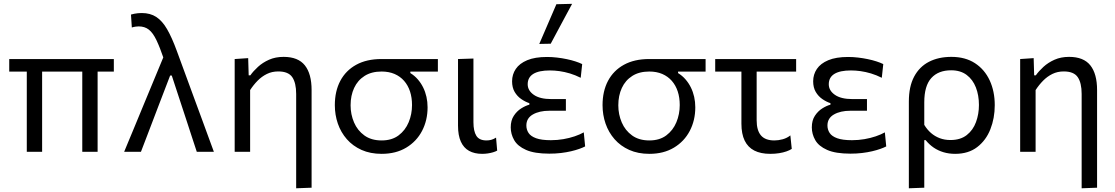

<svg xmlns="http://www.w3.org/2000/svg" viewBox="-20 -812 5962 1027"><path d="M29.4 -429.1V-496.2H588.9V-429.1Q538.8 -429.1 487.9 -429.1Q437.1 -429.1 389.1 -429.1H154.5ZM123.3 0Q123.3 -55.3 123.3 -107.2Q123.3 -159.1 123.3 -220.3V-268.8Q123.3 -312.9 123.3 -350.6Q123.3 -388.3 123.3 -422.2Q123.3 -456 123.3 -488.5H205.3Q205.3 -440 205.3 -388.4Q205.3 -336.9 205.3 -280.4V-216.7Q205.3 -158.6 205.3 -106.6Q205.3 -54.5 205.3 0ZM420.1 0Q420.1 -25.8 420.1 -56.2Q420.1 -86.7 420.1 -120.3Q420.1 -153.9 420.1 -189.7Q420.1 -221.9 420.1 -254.7Q420.1 -287.4 420.1 -323.3Q420.1 -359.2 420.1 -399.9Q420.1 -440.6 420.1 -488.5H502.1V-195.3Q502.1 -163.4 502.1 -131.3Q502.1 -99.2 502.1 -66.5Q502.1 -33.9 502.1 0Z M644.1 0Q655.2 -27 666.9 -55.1Q678.6 -83.1 690.6 -111.9Q702.5 -140.6 714.3 -169.2Q726 -197.8 737.8 -226.1Q749.5 -254.4 760.9 -281.9Q783.4 -336.5 808.3 -396.2Q833.1 -455.8 857.5 -514.8L865.5 -505L857.1 -494.7Q835.1 -559.1 816.6 -597.7Q798.1 -636.2 776.2 -653.5Q754.3 -670.8 721.7 -670.8Q716.2 -670.8 706.3 -669.6Q696.4 -668.4 685.1 -665L680.6 -734.1Q689.1 -736.7 698.5 -738.5Q707.8 -740.3 717.7 -741.3Q727.7 -742.3 738 -742.3Q783.6 -742.3 815.8 -721.4Q848 -700.4 873.7 -656Q899.5 -611.5 925.6 -540.2L1020.1 -282.8Q1044.4 -217 1061.9 -169.4Q1079.3 -121.7 1093.9 -82Q1108.5 -42.3 1124 0H1032.6Q1024.3 -24.9 1016.3 -49.5Q1008.2 -74.2 1000.1 -98.9Q992.1 -123.5 984 -148.4Q976 -173.2 967.7 -198.1Q959.5 -222.9 951.2 -248.2L898.8 -407.8H890L827.6 -245.2Q811.5 -202.5 795.6 -161.2Q779.8 -119.9 764.5 -79.8Q749.2 -39.7 733.9 0Z M1564.2 195.1Q1564.2 169.4 1564.2 140.6Q1564.2 111.8 1564.2 80.8Q1564.2 49.8 1564.2 16.7Q1564.2 -16.5 1564.2 -50.8Q1564.2 -115.4 1564.2 -180Q1564.2 -244.7 1564.2 -309.3Q1564.2 -368.9 1543.2 -399.4Q1522.2 -429.9 1468.4 -429.9Q1434.8 -429.9 1407.5 -416.4Q1380.1 -402.9 1357.9 -380.3Q1335.7 -357.7 1317.9 -330.2V-215.3Q1317.9 -156.8 1317.9 -106Q1317.9 -55.3 1317.9 0H1235.3Q1235.3 -55.3 1235.3 -106.4Q1235.3 -157.6 1235.3 -218.8V-268.8Q1235.3 -324 1235.3 -381.4Q1235.3 -438.9 1235.3 -496.2L1307.5 -501.1L1310.2 -409.2H1319.2Q1335.1 -431.7 1360 -454.5Q1384.9 -477.3 1419 -492.5Q1453.2 -507.8 1497 -507.8Q1574.7 -507.8 1610.7 -462.4Q1646.7 -417 1646.7 -330.4Q1646.7 -276.2 1646.7 -230.1Q1646.7 -184 1646.7 -147.3V-59.3Q1646.7 6.3 1646.7 67.5Q1646.7 128.7 1646.7 192Z M2021.5 10.9Q1960.6 10.9 1913.8 -10.1Q1867.1 -31.1 1835.2 -67.5Q1803.3 -104 1787.1 -150.9Q1771 -197.8 1771 -249.5Q1771 -324.2 1800.3 -379.6Q1829.7 -435 1885.4 -465.6Q1941.1 -496.2 2019.9 -496.2Q2050 -496.2 2073.3 -496.2Q2096.6 -496.2 2123.9 -496.2Q2151.3 -496.2 2193.1 -496.2H2322.2V-429.1Q2288.5 -429.1 2251.5 -429.1Q2214.5 -429.1 2174.9 -429.1V-421.1Q2197.5 -407.3 2214.6 -387.6Q2231.7 -368 2243.4 -344.3Q2255.1 -320.7 2261.1 -293.9Q2267.1 -267.1 2267.1 -238Q2267.1 -168.4 2237.6 -111.9Q2208 -55.4 2152.9 -22.3Q2097.8 10.9 2021.5 10.9ZM2021.3 -60.8Q2076 -60.8 2112 -87.8Q2148.1 -114.9 2166 -158.2Q2183.9 -201.4 2183.9 -250.2Q2183.9 -290 2173.2 -322.8Q2162.4 -355.7 2141.5 -379.5Q2120.6 -403.3 2090.4 -416.4Q2060.1 -429.4 2021 -429.4Q1967 -429.4 1930 -405.8Q1893 -382.2 1874.2 -341.5Q1855.3 -300.7 1855.3 -248.7Q1855.3 -200.3 1873.7 -157.2Q1892.1 -114.2 1929 -87.5Q1965.9 -60.8 2021.3 -60.8Z M2558.8 10.9Q2517.8 10.9 2488.9 -5.1Q2460 -21.2 2445 -54.6Q2429.9 -88 2429.9 -139.6Q2429.9 -179.7 2429.9 -208.4Q2429.9 -237 2429.9 -268.8Q2429.9 -334.6 2429.9 -387.7Q2429.9 -440.7 2429.9 -496.2L2512.4 -498.9Q2512.4 -439.4 2512.4 -385.6Q2512.4 -331.9 2512.4 -286.7Q2512.4 -241.6 2512.4 -206.6V-158.4Q2512.4 -110.5 2528 -85.6Q2543.6 -60.8 2582.4 -60.8Q2595.4 -60.8 2607.7 -64.1Q2619.9 -67.4 2633.4 -75.9L2639.4 -6.4Q2629.9 -1.1 2617 2.7Q2604 6.5 2589.3 8.7Q2574.5 10.9 2558.8 10.9Z M2918.2 9.9Q2838.7 9.9 2793.7 -10.2Q2748.6 -30.2 2730.3 -62.5Q2711.9 -94.7 2711.9 -130.7Q2711.9 -167.9 2728.3 -192.7Q2744.6 -217.5 2767.8 -232.1Q2791.1 -246.7 2811.6 -252.1V-260.1Q2789.5 -267.4 2768 -282.2Q2746.6 -297 2732.8 -320.4Q2719.1 -343.9 2719.1 -377.2Q2719.1 -413.8 2738.9 -443.2Q2758.7 -472.7 2800.1 -490Q2841.4 -507.3 2906.1 -507.3Q2932.6 -507.3 2959.4 -504.1Q2986.2 -501 3011.3 -495.7Q3036.4 -490.5 3057.6 -483.6Q3078.9 -476.8 3094.1 -469.2L3086.2 -395.9Q3057.4 -410.4 3028.6 -419.1Q2999.9 -427.7 2972.8 -431.5Q2945.7 -435.2 2921.1 -435.2Q2862.6 -435.2 2832.6 -416.7Q2802.6 -398.2 2802.6 -361.2Q2802.6 -327.6 2835.3 -304.8Q2867.9 -282 2929.7 -282Q2951.3 -282 2970.2 -282Q2989.1 -282 3006.9 -282V-219.6Q2986.2 -219.6 2965.2 -219.6Q2944.3 -219.6 2918 -219.6Q2864.9 -219.6 2830.2 -199.7Q2795.5 -179.8 2795.5 -140.7Q2795.5 -118.6 2807.3 -100.8Q2819 -83 2847.6 -72.6Q2876.2 -62.1 2926.9 -62.1Q2961.1 -62.1 2993.5 -67.7Q3025.9 -73.3 3053.9 -82.8Q3081.9 -92.4 3102.6 -104L3109.9 -28.8Q3097.3 -22.2 3078.2 -15.5Q3059.2 -8.7 3034.5 -2.9Q3009.8 2.9 2980.6 6.4Q2951.4 9.9 2918.2 9.9ZM2864.5 -577Q2887.6 -630.3 2910.5 -683.6Q2933.5 -736.9 2956.1 -789.4L3040.2 -791.5Q3020.8 -755.5 3001.6 -719.8Q2982.5 -684.1 2963.6 -648.9Q2944.7 -613.7 2925.8 -578.2Z M3453.5 10.9Q3392.6 10.9 3345.8 -10.1Q3299.1 -31.1 3267.2 -67.5Q3235.3 -104 3219.1 -150.9Q3203 -197.8 3203 -249.5Q3203 -324.2 3232.3 -379.6Q3261.7 -435 3317.4 -465.6Q3373.1 -496.2 3451.9 -496.2Q3482 -496.2 3505.3 -496.2Q3528.6 -496.2 3555.9 -496.2Q3583.3 -496.2 3625.1 -496.2H3754.2V-429.1Q3720.5 -429.1 3683.5 -429.1Q3646.5 -429.1 3606.9 -429.1V-421.1Q3629.5 -407.3 3646.6 -387.6Q3663.7 -368 3675.4 -344.3Q3687.1 -320.7 3693.1 -293.9Q3699.1 -267.1 3699.1 -238Q3699.1 -168.4 3669.6 -111.9Q3640 -55.4 3584.9 -22.3Q3529.8 10.9 3453.5 10.9ZM3453.3 -60.8Q3508 -60.8 3544 -87.8Q3580.1 -114.9 3598 -158.2Q3615.9 -201.4 3615.9 -250.2Q3615.9 -290 3605.2 -322.8Q3594.4 -355.7 3573.5 -379.5Q3552.6 -403.3 3522.4 -416.4Q3492.1 -429.4 3453 -429.4Q3399 -429.4 3362 -405.8Q3325 -382.2 3306.2 -341.5Q3287.3 -300.7 3287.3 -248.7Q3287.3 -200.3 3305.7 -157.2Q3324.1 -114.2 3361 -87.5Q3397.9 -60.8 3453.3 -60.8Z M4099.8 10.9Q4048.9 10.9 4014.6 -6.7Q3980.4 -24.4 3963.1 -60.1Q3945.8 -95.9 3945.8 -150.5Q3945.8 -194 3945.8 -236.6Q3945.8 -279.2 3945.8 -320Q3945.8 -360.7 3945.8 -398.9Q3945.8 -437 3945.8 -471.8H4027.3Q4027.3 -395.9 4027.3 -320.3Q4027.3 -244.7 4027.3 -168.7Q4027.3 -114.8 4050.2 -87.8Q4073.1 -60.8 4122.2 -60.8Q4143.9 -60.8 4167.1 -67.2Q4190.2 -73.7 4207.6 -87.8L4215.1 -15.6Q4204 -8.2 4186.7 -2.2Q4169.4 3.9 4147.5 7.4Q4125.7 10.9 4099.8 10.9ZM3805.6 -429.1V-496.2H4238.5V-429.1Q4181.3 -429.1 4123.4 -429.1Q4065.5 -429.1 4011 -429.1H3958.6Z M4528.7 9.9Q4449.2 9.9 4404.2 -10.2Q4359.1 -30.2 4340.8 -62.5Q4322.4 -94.7 4322.4 -130.7Q4322.4 -167.9 4338.8 -192.7Q4355.1 -217.5 4378.3 -232.1Q4401.6 -246.7 4422.1 -252.1V-260.1Q4400 -267.4 4378.5 -282.2Q4357.1 -297 4343.3 -320.4Q4329.6 -343.9 4329.6 -377.2Q4329.6 -413.8 4349.4 -443.2Q4369.2 -472.7 4410.6 -490Q4451.9 -507.3 4516.6 -507.3Q4543.1 -507.3 4569.9 -504.1Q4596.7 -501 4621.8 -495.7Q4646.9 -490.5 4668.1 -483.6Q4689.4 -476.8 4704.6 -469.2L4696.7 -395.9Q4667.9 -410.4 4639.1 -419.1Q4610.4 -427.7 4583.3 -431.5Q4556.2 -435.2 4531.6 -435.2Q4473.1 -435.2 4443.1 -416.7Q4413.1 -398.2 4413.1 -361.2Q4413.1 -327.6 4445.8 -304.8Q4478.4 -282 4540.2 -282Q4561.8 -282 4580.7 -282Q4599.6 -282 4617.4 -282V-219.6Q4596.7 -219.6 4575.7 -219.6Q4554.8 -219.6 4528.5 -219.6Q4475.4 -219.6 4440.7 -199.7Q4406 -179.8 4406 -140.7Q4406 -118.6 4417.8 -100.8Q4429.5 -83 4458.1 -72.6Q4486.7 -62.1 4537.4 -62.1Q4571.6 -62.1 4604 -67.7Q4636.4 -73.3 4664.4 -82.8Q4692.4 -92.4 4713.1 -104L4720.4 -28.8Q4707.8 -22.2 4688.7 -15.5Q4669.7 -8.7 4645 -2.9Q4620.3 2.9 4591.1 6.4Q4561.9 9.9 4528.7 9.9Z M4841.4 195.1Q4841.4 139.8 4841.4 87.1Q4841.4 34.4 4841.4 -26.8V-268.8Q4841.4 -349.1 4869.7 -402.2Q4898 -455.2 4949 -481.5Q5000.1 -507.8 5068.8 -507.8Q5143.2 -507.8 5195 -474.1Q5246.8 -440.3 5273.9 -381.8Q5300.9 -323.3 5300.9 -249.5Q5300.9 -180 5277.5 -120.7Q5254.1 -61.3 5207 -25.2Q5159.9 10.9 5088.9 10.9Q5055.8 10.9 5026.9 2.3Q4998 -6.3 4973.9 -22.7Q4949.9 -39.2 4931.3 -62.4H4923.9V-23.3Q4923.9 35.2 4923.9 86Q4923.9 136.7 4923.9 192ZM5063.8 -63Q5117.4 -63 5151.1 -89.5Q5184.8 -116 5200.5 -158.8Q5216.3 -201.5 5216.3 -250.5Q5216.3 -302.4 5199.9 -344.4Q5183.6 -386.3 5150.6 -411.2Q5117.6 -436 5067.7 -436Q4999.1 -436 4961.5 -394.5Q4923.9 -353 4923.9 -264.8V-144Q4939.2 -118.7 4959.9 -100.6Q4980.7 -82.6 5006.7 -72.8Q5032.8 -63 5063.8 -63Z M5765.7 195.1Q5765.7 169.4 5765.7 140.6Q5765.7 111.8 5765.7 80.8Q5765.7 49.8 5765.7 16.7Q5765.7 -16.5 5765.7 -50.8Q5765.7 -115.4 5765.7 -180Q5765.7 -244.7 5765.7 -309.3Q5765.7 -368.9 5744.7 -399.4Q5723.7 -429.9 5669.9 -429.9Q5636.3 -429.9 5609 -416.4Q5581.6 -402.9 5559.4 -380.3Q5537.2 -357.7 5519.4 -330.2V-215.3Q5519.4 -156.8 5519.4 -106Q5519.4 -55.3 5519.4 0H5436.8Q5436.8 -55.3 5436.8 -106.4Q5436.8 -157.6 5436.8 -218.8V-268.8Q5436.8 -324 5436.8 -381.4Q5436.8 -438.9 5436.8 -496.2L5509 -501.1L5511.7 -409.2H5520.7Q5536.6 -431.7 5561.5 -454.5Q5586.4 -477.3 5620.5 -492.5Q5654.7 -507.8 5698.5 -507.8Q5776.2 -507.8 5812.2 -462.4Q5848.2 -417 5848.2 -330.4Q5848.2 -276.2 5848.2 -230.1Q5848.2 -184 5848.2 -147.3V-59.3Q5848.2 6.3 5848.2 67.5Q5848.2 128.7 5848.2 192Z"/></svg>

Font: Commissioner Thin
Style: Regular
Weight: 100
Designer: Kostas Bartsokas
Foundry: Kostas Bartsokas
Version: Version 1.001;gftools[0.9.23]